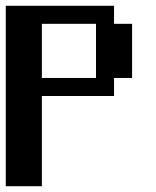

<svg xmlns="http://www.w3.org/2000/svg" viewBox="-20 -645 540 665"><path d="M0 -625H375V-562.5H437.5V-375H375V-312.5H125V0H0ZM125 -562.5V-375H312.5V-562.5Z"/></svg>

Font: NeoDunggeunmo Code
Style: Regular
Weight: 400
Monospace: yes
Version: Version 1.600